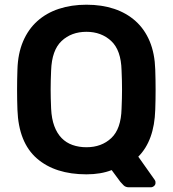

<svg xmlns="http://www.w3.org/2000/svg" viewBox="-20 -730 735 815"><path d="M527 65Q513 65 504.5 56.5Q496 48 491 42L454 -8Q408 10 347 10Q214 10 136.5 -57.5Q59 -125 54 -264Q51 -348 54 -435Q56 -503 78 -554.5Q100 -606 138.5 -640.5Q177 -675 230 -692.5Q283 -710 347 -710Q412 -710 464.5 -692.5Q517 -675 555.5 -640.5Q594 -606 615.5 -554.5Q637 -503 639 -435Q642 -348 639 -264Q635 -133 567 -65L637 34Q638 36 639 38Q640 40 640 44Q641 53 634.5 59Q628 65 620 65ZM347 -105Q411 -105 452.5 -144Q494 -183 496 -269Q498 -314 498 -350.5Q498 -387 496 -431Q494 -517 452 -556Q410 -595 347 -595Q283 -595 241.5 -556Q200 -517 197 -431Q195 -387 195 -350.5Q195 -314 197 -269Q199 -226 210.5 -195Q222 -164 241.5 -144Q261 -124 288 -114.5Q315 -105 347 -105Z"/></svg>

Font: Fz Rubik Med
Style: Regular
Weight: 500
Designer: Hubert and Fischer
Foundry: Hubert and Fischer
Version: Vit hóa bi FontZin.com